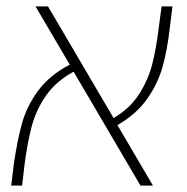

<svg xmlns="http://www.w3.org/2000/svg" viewBox="-20 -580 584 600"><path d="M347 -189 458 0H419L210 -356Q155 -326 124 -281.5Q93 -237 79.5 -186.5Q66 -136 57 -68L49 0H15L23 -66Q34 -142 49 -195.5Q64 -249 99.5 -297Q135 -345 198 -378L91 -560H130L335 -211Q386 -241 414.5 -285.5Q443 -330 455.5 -378.5Q468 -427 476 -493L485 -560H519L511 -496Q503 -424 488 -371Q473 -318 439.5 -270.5Q406 -223 347 -189Z"/></svg>

Font: FiraGO UltraLight
Style: Italic
Weight: 200
Italic angle: -8°
Designer: bBox Type GmbH
Foundry: bBox Type GmbH
Version: Version 1.001